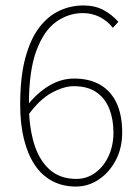

<svg xmlns="http://www.w3.org/2000/svg" viewBox="-20 -672 512 704"><path d="M258 12Q210 12 172 -8Q134 -28 108 -66.5Q82 -105 68 -161Q54 -217 54 -288Q54 -390 73 -460Q92 -530 124.5 -572Q157 -614 198.5 -633Q240 -652 286 -652Q328 -652 359 -635.5Q390 -619 414 -592L394 -570Q372 -597 344 -610.5Q316 -624 284 -624Q231 -624 186 -592Q141 -560 113.5 -486.5Q86 -413 86 -288Q86 -210 104 -148.5Q122 -87 160.5 -51.5Q199 -16 260 -16Q299 -16 330 -39Q361 -62 378.5 -100.5Q396 -139 396 -186Q396 -234 381 -272.5Q366 -311 334 -333.5Q302 -356 250 -356Q214 -356 169 -331.5Q124 -307 82 -248V-288Q117 -332 160.5 -358Q204 -384 252 -384Q308 -384 347.5 -361Q387 -338 407.5 -294Q428 -250 428 -186Q428 -129 404.5 -84.5Q381 -40 342.5 -14Q304 12 258 12Z"/></svg>

Font: Source Sans 3 Variable
Style: Regular
Weight: 200
Designer: Paul D. Hunt
Foundry: Adobe Systems Incorporated
Version: Version 3.026